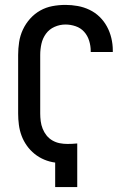

<svg xmlns="http://www.w3.org/2000/svg" viewBox="-20 -763 540 783"><path d="M205 0V-100Q182 -103 160.5 -112Q139 -121 121 -135.5Q103 -150 89.5 -169Q76 -188 68 -209.5Q60 -231 57 -254Q54 -277 54 -300V-539Q54 -565 58 -591.5Q62 -618 73.5 -642.5Q85 -667 103 -687Q121 -707 144 -720Q167 -733 193.5 -738Q220 -743 247 -743Q272 -743 297 -738.5Q322 -734 345 -723Q368 -712 386 -694.5Q404 -677 416 -655Q428 -633 434 -608Q440 -583 440 -558V-551H350V-555Q350 -576 343.5 -597Q337 -618 323 -633.5Q309 -649 288.5 -656Q268 -663 247 -663Q224 -663 202.5 -653.5Q181 -644 167.5 -625.5Q154 -607 149 -584.5Q144 -562 144 -539V-300Q144 -285 146 -269Q148 -253 154 -238Q160 -223 170 -210.5Q180 -198 194 -190Q208 -182 223.5 -179Q239 -176 255 -176Q265 -176 275 -176.5Q285 -177 295 -178V0Z"/></svg>

Font: Iosevka Fixed Medium
Style: Regular
Weight: 500
Monospace: yes
Designer: Belleve Invis
Foundry: Belleve Invis
Version: Version 32.3.0